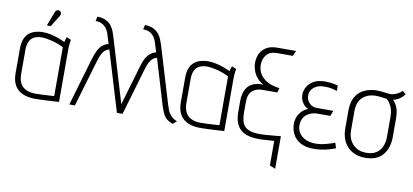

<svg xmlns="http://www.w3.org/2000/svg" viewBox="-80 -978 3156 1467"><g transform="rotate(10 1498.0 -245.0)"><path d="M403 -487 368 -502Q364 -493 360.5 -479.5Q357 -466 357 -462Q329 -475 299.5 -485.5Q270 -496 240 -502Q210 -508 182 -508Q153 -508 126 -500.5Q99 -493 77.5 -476Q56 -459 43.5 -429Q31 -399 31 -354V-165Q31 -118 44.5 -85Q58 -52 84 -32Q110 -12 144.5 -3.5Q179 5 220 4Q236 4 259 3Q282 2 306 1Q330 0 350.5 -1.5Q371 -3 384 -3.5Q397 -4 396 -4V-411Q396 -442 399.5 -464.5Q403 -487 403 -487ZM74 -163V-351Q74 -387 83 -409.5Q92 -432 107 -444.5Q122 -457 141 -462Q160 -467 179 -467Q196 -467 216.5 -464Q237 -461 259 -455.5Q281 -450 304.5 -441.5Q328 -433 352 -421V-42Q352 -42 339.5 -41Q327 -40 306 -39Q285 -38 259 -36.5Q233 -35 206 -35Q163 -35 133 -50Q103 -65 88.5 -93.5Q74 -122 74 -163ZM287 -650Q292 -657 293 -664.5Q294 -672 291.5 -679Q289 -686 281 -690Q274 -694 267 -693Q260 -692 254 -687Q248 -682 245 -674L203 -564H233Z M889 1 718 -568Q713 -584 705 -606Q697 -628 681.5 -648.5Q666 -669 639.5 -682.5Q613 -696 572 -697L564 -662Q589 -662 606.5 -654.5Q624 -647 636.5 -635.5Q649 -624 657 -609Q665 -594 670 -578L692 -506Q661 -498 641 -478.5Q621 -459 608.5 -431.5Q596 -404 586 -371L477 1H520L627 -360Q637 -395 648 -416.5Q659 -438 673 -450Q687 -462 705 -466L846 1ZM1223 -121 1088 -568Q1083 -584 1074.5 -606Q1066 -628 1050.5 -648.5Q1035 -669 1009 -682.5Q983 -696 941 -697L933 -662Q966 -662 987 -649.5Q1008 -637 1020.5 -618Q1033 -599 1039 -578L1061 -506Q1030 -498 1010 -478.5Q990 -459 977.5 -431.5Q965 -404 956 -371L847 1H890L996 -360Q1006 -395 1017 -416.5Q1028 -438 1042 -450Q1056 -462 1075 -466L1181 -112Q1192 -77 1203.5 -53.5Q1215 -30 1233.5 -15Q1252 0 1281 10L1309 -15Q1280 -26 1262 -45.5Q1244 -65 1235.5 -86Q1227 -107 1223 -121Z M1685 -487 1650 -502Q1646 -493 1642.5 -479.5Q1639 -466 1639 -462Q1611 -475 1581.5 -485.5Q1552 -496 1522 -502Q1492 -508 1464 -508Q1435 -508 1408 -500.5Q1381 -493 1359.5 -476Q1338 -459 1325.5 -429Q1313 -399 1313 -354V-165Q1313 -118 1326.5 -85Q1340 -52 1366 -32Q1392 -12 1426.5 -3.5Q1461 5 1502 4Q1518 4 1541 3Q1564 2 1588 1Q1612 0 1632.5 -1.5Q1653 -3 1666 -3.5Q1679 -4 1678 -4V-411Q1678 -442 1681.5 -464.5Q1685 -487 1685 -487ZM1356 -163V-351Q1356 -387 1365 -409.5Q1374 -432 1389 -444.5Q1404 -457 1423 -462Q1442 -467 1461 -467Q1478 -467 1498.5 -464Q1519 -461 1541 -455.5Q1563 -450 1586.5 -441.5Q1610 -433 1634 -421V-42Q1634 -42 1621.5 -41Q1609 -40 1588 -39Q1567 -38 1541 -36.5Q1515 -35 1488 -35Q1445 -35 1415 -50Q1385 -65 1370.5 -93.5Q1356 -122 1356 -163Z M2094 -661 2112 -702H1964Q1916 -702 1883 -682.5Q1850 -663 1834 -629Q1818 -595 1819 -552Q1820 -527 1830 -498.5Q1840 -470 1861 -445Q1882 -420 1912 -405H1896Q1862 -405 1835.5 -394.5Q1809 -384 1792 -364Q1775 -344 1766.5 -316Q1758 -288 1758 -255V-169Q1758 -117 1771.5 -82Q1785 -47 1812 -26Q1839 -5 1877.5 3Q1916 11 1967 10Q1979 9 1995 8Q2011 7 2030 6Q2049 5 2067 3V194L2111 212V-41Q2098 -39 2078.5 -37.5Q2059 -36 2038 -34Q2017 -32 1998 -30.5Q1979 -29 1965 -29Q1912 -27 1879.5 -36.5Q1847 -46 1830.5 -65Q1814 -84 1808 -111Q1802 -138 1802 -172V-252Q1802 -284 1810.5 -305.5Q1819 -327 1834 -340Q1849 -353 1869 -359Q1889 -365 1910 -365H2026L2036 -400L2006 -405Q1975 -411 1949.5 -423.5Q1924 -436 1905 -454.5Q1886 -473 1875.5 -497Q1865 -521 1865 -550Q1865 -600 1892 -630.5Q1919 -661 1968 -661Z M2472 -455V-497Q2444 -505 2419 -508Q2394 -511 2371 -511Q2318 -511 2284 -491.5Q2250 -472 2233.5 -442.5Q2217 -413 2217 -381Q2217 -362 2224 -342.5Q2231 -323 2245 -307Q2259 -291 2281 -282Q2239 -267 2215.5 -231Q2192 -195 2192 -150Q2192 -110 2210.5 -72.5Q2229 -35 2269.5 -12Q2310 11 2375 11Q2404 11 2434 6.5Q2464 2 2492 -6Q2520 -14 2542 -23L2529 -64Q2517 -59 2501 -54Q2485 -49 2465.5 -43.5Q2446 -38 2424.5 -34.5Q2403 -31 2380 -31Q2337 -31 2304 -46Q2271 -61 2253.5 -87.5Q2236 -114 2236 -147Q2236 -176 2246 -197Q2256 -218 2273.5 -232Q2291 -246 2312 -252.5Q2333 -259 2355 -259H2456L2472 -301H2343Q2319 -301 2301 -312.5Q2283 -324 2272.5 -342.5Q2262 -361 2262 -383Q2262 -408 2274 -426.5Q2286 -445 2307.5 -457Q2329 -469 2357 -471Q2371 -472 2389 -471.5Q2407 -471 2428.5 -467Q2450 -463 2472 -455Z M2994 -522 2968 -543Q2951 -527 2931 -517Q2911 -507 2893 -504Q2879 -502 2861.5 -504Q2844 -506 2821.5 -509Q2799 -512 2770 -512Q2738 -512 2705 -502.5Q2672 -493 2645 -472Q2618 -451 2601.5 -414Q2585 -377 2585 -323V-185Q2585 -131 2605.5 -87Q2626 -43 2668.5 -16.5Q2711 10 2773 10Q2864 10 2909 -43.5Q2954 -97 2954 -185V-320Q2954 -378 2941 -411Q2928 -444 2906 -463Q2923 -467 2939.5 -475Q2956 -483 2970 -495Q2984 -507 2994 -522ZM2910 -329V-178Q2910 -134 2895.5 -100.5Q2881 -67 2851 -48Q2821 -29 2774 -29Q2729 -29 2697 -48.5Q2665 -68 2648 -101.5Q2631 -135 2631 -178V-326Q2631 -366 2642.5 -393.5Q2654 -421 2674.5 -438Q2695 -455 2719.5 -463Q2744 -471 2770 -471Q2784 -471 2799.5 -469.5Q2815 -468 2829.5 -466Q2844 -464 2857 -462Q2861 -458 2868 -451.5Q2875 -445 2882 -434.5Q2889 -424 2895.5 -410Q2902 -396 2906 -376Q2910 -356 2910 -329Z"/></g></svg>

Font: Advent Pro Light
Style: Regular
Weight: 300
Version: Version 3.000